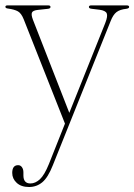

<svg xmlns="http://www.w3.org/2000/svg" viewBox="-22 -466 510 730"><path d="M164 157.5 225 4 68 -393Q59 -415.5 46.2 -422.8Q33.5 -430 8.5 -433.5Q-1.5 -434.5 -1.5 -440Q-1.5 -445.5 6.5 -445.5H161Q170 -445.5 170 -439.5Q170 -433.5 160 -432.5L123 -428.5Q103 -426.5 99.5 -418.2Q96 -410 103 -391.5L241.5 -37L378 -378Q388.5 -404.5 383.8 -415.2Q379 -426 356 -429L327 -432.5Q316 -433.5 316 -439.5Q316 -445.5 325 -445.5H460Q469 -445.5 469 -439.5Q469 -434 458 -432.5Q434 -430 421 -420Q408 -410 398.5 -385.5L179 162Q160.5 209 138.8 227Q117 245 88.5 245Q58.5 245 41.5 229.2Q24.5 213.5 24.5 191.5Q24.5 162 47 162Q56 162 61.5 169.8Q67 177.5 67 189.5V201Q67 231.5 93.5 231.5Q112.5 231.5 129.8 215.5Q147 199.5 164 157.5Z"/></svg>

Font: Fraunces 72pt S000 Thin
Style: Regular
Weight: 100
Version: Version 1.000; ttfautohint (v1.8.3)